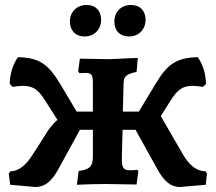

<svg xmlns="http://www.w3.org/2000/svg" viewBox="-20 -737 864 769"><path d="M319 -591C358 -591 385 -619 385 -658C385 -693 364 -717 327 -717C287 -717 260 -689 260 -651C260 -616 281 -591 319 -591ZM497 -591C536 -591 563 -619 563 -658C563 -693 542 -717 504 -717C465 -717 438 -689 438 -651C438 -616 458 -591 497 -591ZM803 -51C768 -51 738 -75 713 -118L624 -272L663 -334C689 -375 709 -393 751 -393C763 -393 777 -392 793 -389L805 -401C804 -440 794 -477 772 -508C687 -506 651 -481 603 -401L536 -290H472L475 -404C476 -432 486 -440 527 -449L532 -505C487 -504 440 -500 414 -500C394 -500 328 -502 300 -502L293 -452L298 -444C301 -444 314 -445 323 -445C347 -445 352 -436 352 -404V-290H287L221 -401C173 -481 136 -506 52 -508C30 -477 20 -440 19 -401L31 -389C47 -392 61 -393 73 -393C115 -393 135 -375 161 -334L210 -257C192 -241 176 -222 161 -196L111 -118C85 -76 55 -51 22 -51L15 -42L21 3L122 12C159 12 187 -10 214 -60L300 -217H352V-114C352 -70 341 -59 295 -52L288 3C323 1 374 0 405 0C433 0 496 2 527 2L534 -51L530 -57C527 -56 512 -55 499 -55C474 -55 467 -66 468 -108L471 -217H523L610 -60C637 -10 665 12 701 12L804 3L809 -42Z"/></svg>

Font: Alegreya SC
Style: Bold
Weight: 700
Designer: Juan Pablo del Peral
Foundry: Huerta Tipografica
Version: Version 2.007;PS 002.007;hotconv 1.0.88;makeotf.lib2.5.64775